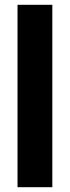

<svg xmlns="http://www.w3.org/2000/svg" viewBox="-20 -780 292 800"><path d="M198 0H53V-760H198Z"/></svg>

Font: Noto Sans Arabic ExtCond ExtBd
Style: Regular
Weight: 800
Width: 2
Designer: Monotype Design Team, Nadine Chahine, Nizar Qandah and Khaled Hosny
Foundry: Monotype Imaging Inc.
Version: Version 2.012; ttfautohint (v1.8.4.7-5d5b)